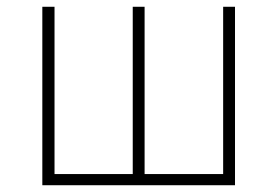

<svg xmlns="http://www.w3.org/2000/svg" viewBox="-20 -547 820 567"><path d="M105 0H674V-527H639V-33H407V-527H372V-33H141V-527H105Z"/></svg>

Font: SSpoqa Han Sans Neo Thin
Style: Regular
Weight: 100
Designer: [Spoqa Han Sans Neo] Dong-huui Kim  Younghwa Kang  Yujin Lee  [Noto Sans] Ryoko NISHIZUKA  (kana & ideographs); Paul D. 
Foundry: Spoqa (http://www.spoqa-han-sans.com)
Version: Version 1.000